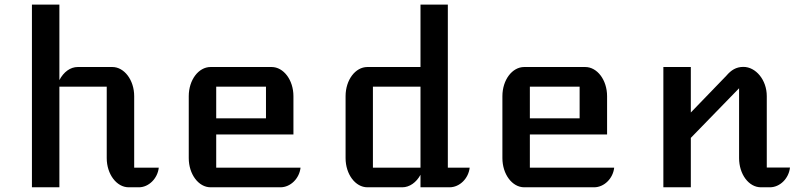

<svg xmlns="http://www.w3.org/2000/svg" viewBox="-20 -796 3390 816"><path d="M115.7 0H232.4V-427.7H433.6V-124C433.6 -55.7 475.6 0 526.9 0H570.3C612.3 0 649.9 -37.6 654.8 -83.5H550.3V-387.2C550.3 -456.1 507.8 -511.2 457.5 -511.2H310.5C278.8 -511.2 250.5 -490.2 232.4 -455.6V-776.4H115.7Z M782.2 -124C782.2 -55.7 823.7 0 875 0H1171.9C1214.8 0 1252.4 -37.6 1257.3 -83.5H898.9V-224.6H1227.1V-387.2C1227.1 -456.1 1185.1 -511.2 1134.3 -511.2H875C823.7 -511.2 782.2 -456.1 782.2 -387.2ZM898.9 -293V-427.7H1110.4V-293Z M1448.7 -124C1448.7 -55.7 1490.2 0 1541.5 0H1689.9C1720.2 0 1749.5 -20.5 1767.1 -53.2V0H1890.6C1933.6 0 1971.2 -37.6 1976.1 -83.5H1883.3V-776.4H1767.1V-511.2H1541.5C1490.2 -511.2 1448.7 -456.1 1448.7 -387.2ZM1564.9 -83.5V-427.7H1767.1V-83.5Z M2115.2 -124C2115.2 -55.7 2156.7 0 2208 0H2504.9C2547.9 0 2585.4 -37.6 2590.3 -83.5H2231.9V-224.6H2560.1V-387.2C2560.1 -456.1 2518.1 -511.2 2467.3 -511.2H2208C2156.7 -511.2 2115.2 -456.1 2115.2 -387.2ZM2231.9 -293V-427.7H2443.4V-293Z M2799.3 0H2916V-210L3121.1 -420.9V-124C3121.1 -55.7 3162.1 0 3213.9 0H3252C3294.9 0 3332.5 -37.6 3337.4 -84H3238.8V-387.7C3238.8 -456.5 3191.9 -511.7 3139.6 -511.7C3108.4 -511.7 3087.4 -498 3066.9 -474.1L2916 -317.9V-511.2H2799.3Z"/></svg>

Font: Atomic Age
Style: Regular
Weight: 400
Designer: James Grieshaber
Foundry: James Grieshaber
Version: Version 1.002